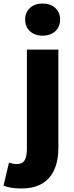

<svg xmlns="http://www.w3.org/2000/svg" viewBox="-80 -851 423 1092"><path d="M42 221C202 221 252 113 252 -13V-569H73V-7C73 55 58 82 15 82C0 82 -14 79 -29 74L-60 205C-36 214 -7 221 42 221ZM162 -648C221 -648 262 -684 262 -740C262 -795 221 -831 162 -831C104 -831 63 -795 63 -740C63 -684 104 -648 162 -648Z"/></svg>

Font: Noto Sans CJK HK Black
Style: Regular
Weight: 900
Designer: Ryoko NISHIZUKA 西塚涼子 (kana, bopomofo & ideographs); Paul D. Hunt (Latin, Greek & Cyrillic); Sandoll Communications 산돌커뮤니
Foundry: Adobe
Version: Version 2.004;hotconv 1.0.118;makeotfexe 2.5.65603